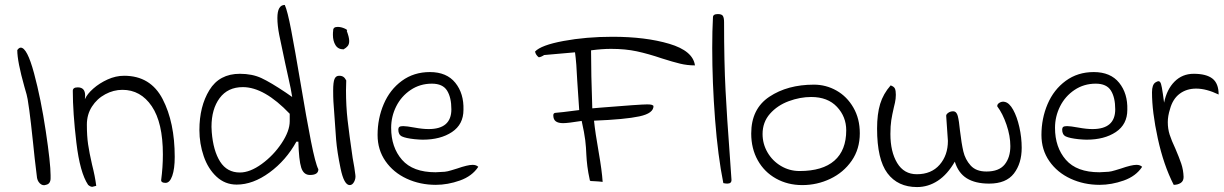

<svg xmlns="http://www.w3.org/2000/svg" viewBox="-20 -749 4958 778"><path d="M129 -37Q125 -66 120.5 -108Q116 -150 114 -170Q112 -190 105.5 -247.5Q99 -305 92 -347Q90 -361 79 -397Q50 -500 50 -546Q57 -556 64 -556Q90 -556 118 -452Q146 -348 165.5 -217.5Q185 -87 185 -39Q185 -37 185 -26.5Q185 -16 180.5 -9Q176 -2 166 0Q153 5 141.5 -6Q130 -17 129 -37Z M354 8Q346 8 337 0Q304 -49 289.5 -171Q275 -293 275 -381Q275 -395 295 -395Q325 -395 325 -362Q325 -353 324 -347Q333 -368 358 -390Q383 -412 416 -427Q449 -442 483 -442Q590 -442 639 -347.5Q688 -253 688 -113Q688 -65 678 -36.5Q668 -8 651 -8Q633 -8 633 -19Q640 -72 640 -123Q640 -252 595 -318.5Q550 -385 476 -385Q440 -385 406.5 -367Q373 -349 352.5 -317Q332 -285 332 -244Q332 -198 337 -164Q342 -130 353 -82Q365 -35 370 4Q356 8 354 8Z M788 -222Q788 -318 828.5 -384Q869 -450 952 -450Q1002 -450 1039.5 -432.5Q1077 -415 1138 -374L1164 -356Q1159 -389 1149 -432Q1139 -475 1136 -491Q1119 -569 1111.5 -607.5Q1104 -646 1104 -676Q1104 -729 1134 -729Q1145 -705 1160 -626.5Q1175 -548 1198 -412Q1222 -268 1240 -177Q1258 -86 1270 -63Q1270 -40 1236 -40Q1210 -40 1200.5 -70Q1191 -100 1189 -175H1181Q1139 -99 1072 -50Q1005 -1 939 -1Q892 -1 857.5 -33Q823 -65 805.5 -116Q788 -167 788 -222ZM1154 -258V-288Q1051 -396 964 -396Q903 -396 870 -351.5Q837 -307 837 -235L838 -214Q844 -138 872 -94Q900 -50 952 -50Q993 -50 1040.5 -84.5Q1088 -119 1121 -168.5Q1154 -218 1154 -258Z M1331 -338Q1330 -355 1330 -382Q1330 -416 1335.5 -429Q1341 -442 1354 -442Q1365 -442 1371.5 -437.5Q1378 -433 1383 -423L1382 -383Q1382 -319 1388.5 -262Q1395 -205 1409 -109Q1417 -67 1420 -40Q1422 -26 1415 -12.5Q1408 1 1397 1Q1374 1 1360 -66.5Q1346 -134 1342 -183Q1338 -232 1331 -338ZM1329 -608Q1329 -619 1330 -624Q1329 -640 1348 -640Q1362 -640 1376.5 -633.5Q1391 -627 1385 -624Q1395 -598 1395 -583Q1395 -570 1389 -562.5Q1383 -555 1372 -549Q1350 -549 1339.5 -566Q1329 -583 1329 -608Z M1510 -202Q1510 -269 1535 -327.5Q1560 -386 1608.5 -421.5Q1657 -457 1722 -457Q1790 -457 1825 -413.5Q1860 -370 1858 -304Q1858 -245 1811.5 -214Q1765 -183 1693 -183Q1682 -183 1660 -185Q1624 -189 1609 -196Q1594 -203 1594 -224Q1594 -231 1598 -234.5Q1602 -238 1614 -238Q1627 -238 1660 -232Q1692 -226 1717 -226Q1809 -226 1809 -306Q1809 -354 1791.5 -382Q1774 -410 1730 -410Q1682 -410 1644 -384.5Q1606 -359 1585.5 -318Q1565 -277 1565 -231Q1565 -152 1609 -101.5Q1653 -51 1745 -51Q1756 -51 1782 -53Q1793 -54 1809 -59Q1825 -64 1832 -66Q1875 -81 1895 -81Q1910 -81 1918 -73Q1893 -35 1843.5 -17.5Q1794 0 1746 0Q1682 0 1628 -25Q1574 -50 1542 -96Q1510 -142 1510 -202Z M2370 -19Q2363 -51 2360 -75.5Q2357 -100 2356 -121Q2355 -151 2351.5 -180.5Q2348 -210 2337 -259Q2281 -250 2262 -250Q2242 -250 2232 -257.5Q2222 -265 2222 -282Q2222 -292 2233 -292L2263 -295Q2270 -296 2327 -303Q2325 -332 2319 -422Q2316 -494 2310 -537L2185 -526Q2171 -517 2163 -517Q2151 -526 2148 -540Q2172 -566 2263.5 -583Q2355 -600 2462 -600Q2596 -600 2692 -571.5Q2788 -543 2796 -484Q2765 -484 2736 -491Q2707 -498 2663 -512Q2607 -531 2560.5 -541Q2514 -551 2456 -551Q2419 -551 2375 -545Q2375 -452 2380 -310L2415 -313Q2575 -326 2602 -326Q2615 -326 2620 -324.5Q2625 -323 2628 -320Q2629 -290 2571 -277.5Q2513 -265 2387 -260Q2392 -211 2406 -132Q2419 -58 2422 -12Q2406 -14 2392.5 -14.5Q2379 -15 2374.5 -15.5Q2370 -16 2370 -19Z M2866 -555Q2866 -625 2869 -679Q2869 -692 2889 -692Q2905 -692 2909.5 -684Q2914 -676 2914 -659Q2914 -497 2920 -382.5Q2926 -268 2936 -136Q2942 -51 2944 -21Q2945 -5 2927 -5Q2921 -5 2911 -7Q2889 -116 2877.5 -265.5Q2866 -415 2866 -555Z M3024 -208Q3024 -308 3097.5 -357Q3171 -406 3278 -406Q3327 -406 3369.5 -382Q3412 -358 3438 -313Q3464 -268 3464 -209Q3464 -145 3431 -97.5Q3398 -50 3344.5 -24.5Q3291 1 3231 1Q3172 1 3124.5 -25.5Q3077 -52 3050.5 -99.5Q3024 -147 3024 -208ZM3409 -221Q3409 -276 3371.5 -316Q3334 -356 3267 -356Q3222 -356 3176 -339Q3130 -322 3100 -288Q3070 -254 3070 -206Q3070 -166 3090 -131.5Q3110 -97 3144.5 -76.5Q3179 -56 3220 -56Q3313 -56 3361 -98Q3409 -140 3409 -221Z M3849 -94Q3819 -42 3780 -16.5Q3741 9 3696 9Q3618 9 3576 -47Q3534 -103 3534 -228Q3534 -287 3546.5 -328Q3559 -369 3589 -403Q3603 -398 3606.5 -389.5Q3610 -381 3610 -365Q3610 -349 3606.5 -333Q3603 -317 3602 -314Q3595 -284 3591.5 -261.5Q3588 -239 3588 -206Q3588 -134 3615.5 -88.5Q3643 -43 3695 -43Q3754 -43 3787.5 -81.5Q3821 -120 3821 -178L3814 -280Q3814 -286 3822.5 -292Q3831 -298 3842 -298Q3856 -298 3861 -279Q3866 -260 3870 -219Q3876 -168 3883.5 -135.5Q3891 -103 3913 -78.5Q3935 -54 3977 -54Q4028 -54 4051 -82.5Q4074 -111 4074 -157Q4074 -198 4058.5 -243.5Q4043 -289 4021 -318Q4020 -327 4030.5 -333Q4041 -339 4052 -336Q4070 -332 4085.5 -304Q4101 -276 4110.5 -234Q4120 -192 4120 -150Q4120 -87 4088.5 -46Q4057 -5 3988 -5Q3932 -5 3897.5 -26.5Q3863 -48 3849 -94Z M4200 -202Q4200 -269 4225 -327.5Q4250 -386 4298.5 -421.5Q4347 -457 4412 -457Q4480 -457 4515 -413.5Q4550 -370 4548 -304Q4548 -245 4501.5 -214Q4455 -183 4383 -183Q4372 -183 4350 -185Q4314 -189 4299 -196Q4284 -203 4284 -224Q4284 -231 4288 -234.5Q4292 -238 4304 -238Q4317 -238 4350 -232Q4382 -226 4407 -226Q4499 -226 4499 -306Q4499 -354 4481.5 -382Q4464 -410 4420 -410Q4372 -410 4334 -384.5Q4296 -359 4275.5 -318Q4255 -277 4255 -231Q4255 -152 4299 -101.5Q4343 -51 4435 -51Q4446 -51 4472 -53Q4483 -54 4499 -59Q4515 -64 4522 -66Q4565 -81 4585 -81Q4600 -81 4608 -73Q4583 -35 4533.5 -17.5Q4484 0 4436 0Q4372 0 4318 -25Q4264 -50 4232 -96Q4200 -142 4200 -202Z M4648 -375Q4648 -406 4662 -415Q4670 -420 4674 -420Q4681 -420 4684.5 -409Q4688 -398 4692 -369L4697 -333Q4708 -387 4739.5 -418.5Q4771 -450 4817 -450Q4868 -450 4893 -430.5Q4918 -411 4918 -366Q4868 -390 4827 -390Q4788 -390 4760 -369Q4732 -348 4721 -307Q4712 -279 4712 -254Q4712 -227 4719.5 -203.5Q4727 -180 4743 -146Q4758 -111 4766.5 -86Q4775 -61 4776 -32Q4776 -15 4764 -7.5Q4752 0 4736 0Q4695 -80 4671.5 -188Q4648 -296 4648 -375Z"/></svg>

Font: Indie Flower
Style: Regular
Weight: 400
Designer: Kimberly Geswein
Foundry: Kimberly Geswein
Version: Version 2.000